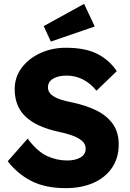

<svg xmlns="http://www.w3.org/2000/svg" viewBox="-20 -963 674 993"><path d="M320 10Q215 10 143 -26.5Q71 -63 20 -129L123 -246Q173 -179 223.5 -156Q274 -133 328 -133Q369 -133 396 -148.5Q423 -164 423 -194Q423 -219 403 -235.5Q383 -252 351.5 -263Q320 -274 285 -281Q169 -306 112.5 -359.5Q56 -413 56 -502Q56 -565 93 -613.5Q130 -662 190 -689Q250 -716 320 -716Q422 -716 484 -684Q546 -652 584 -595L479 -494Q447 -533 408 -552.5Q369 -572 325 -572Q281 -572 254.5 -556Q228 -540 228 -511Q228 -489 245 -474Q262 -459 290 -449.5Q318 -440 350 -434Q423 -419 478 -392Q533 -365 563.5 -322Q594 -279 594 -217Q594 -145 558.5 -94Q523 -43 461.5 -16.5Q400 10 320 10ZM243 -748 206 -828 415 -943 470 -826Z"/></svg>

Font: Lexend
Style: Bold
Weight: 700
Designer: Bonnie Shaver-Troup, Thomas Jockin
Foundry: Lexend
Version: Version 1.007; ttfautohint (v1.8.3)